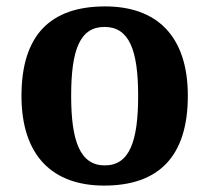

<svg xmlns="http://www.w3.org/2000/svg" viewBox="-20 -569 653 599"><path d="M305 10C476 10 566 -82 566 -270C566 -458 468 -549 308 -549C136 -549 47 -458 47 -270C47 -82 145 10 305 10ZM307 -53C230 -53 202 -128 202 -270C202 -413 229 -485 306 -485C383 -485 411 -413 411 -270C411 -128 384 -53 307 -53Z"/></svg>

Font: Noto Serif NP Hmong
Style: Bold
Weight: 700
Designer: Dalton Maag Ltd
Foundry: Dalton Maag Ltd
Version: Version 1.001